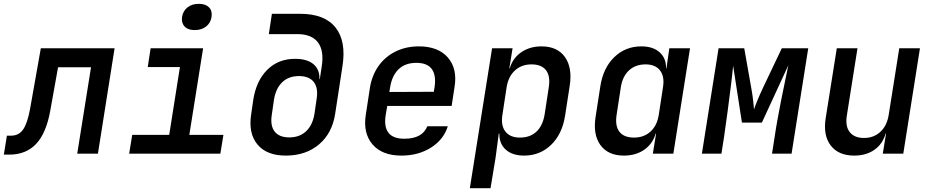

<svg xmlns="http://www.w3.org/2000/svg" viewBox="-41 -802 4861 1002"><path d="M-21 5 -5 -94H17Q57 -94 79.5 -126Q102 -158 116 -234L172 -550H557L470 0H362L434 -451H262L222 -228Q201 -108 148 -51.5Q95 5 7 5Z M633 0 649 -98H842L898 -452H730L745 -550H1019L947 -98H1125L1109 0ZM975 -645Q940 -645 922.5 -663.5Q905 -682 909 -713Q914 -745 937.5 -763.5Q961 -782 997 -782Q1032 -782 1050 -763.5Q1068 -745 1063 -713Q1058 -682 1034.5 -663.5Q1011 -645 975 -645Z M1454 10Q1352 11 1303 -47.5Q1254 -106 1270 -207L1281 -283Q1297 -382 1354.5 -438.5Q1412 -495 1499 -495Q1562 -495 1595 -467Q1628 -439 1626 -389H1628L1638 -455Q1651 -537 1618.5 -580.5Q1586 -624 1510 -624H1362L1378 -730H1525Q1653 -730 1710 -658.5Q1767 -587 1746 -455L1708 -207Q1692 -106 1624 -48.5Q1556 9 1454 10ZM1469 -85Q1522 -85 1556 -116.5Q1590 -148 1600 -207L1611 -283Q1621 -342 1597 -373.5Q1573 -405 1519 -405Q1466 -405 1432.5 -373.5Q1399 -342 1389 -283L1378 -207Q1368 -148 1391.5 -116.5Q1415 -85 1469 -85Z M2054 10Q1953 10 1903 -48.5Q1853 -107 1868 -203L1890 -347Q1901 -411 1935.5 -459Q1970 -507 2024 -533.5Q2078 -560 2145 -560Q2246 -560 2296.5 -501.5Q2347 -443 2331 -347L2316 -249H1980L1972 -203Q1952 -78 2069 -78Q2163 -78 2189 -143H2296Q2274 -73 2208 -31.5Q2142 10 2054 10ZM1995 -347 1991 -322 2223 -323 2227 -348Q2236 -409 2212.5 -441.5Q2189 -474 2132 -474Q2074 -474 2039.5 -441Q2005 -408 1995 -347Z M2411 180 2527 -550H2634L2617 -445H2619Q2635 -499 2679.5 -529.5Q2724 -560 2785 -560Q2868 -560 2907.5 -504Q2947 -448 2932 -353L2908 -198Q2893 -102 2835 -46Q2777 10 2694 10Q2633 10 2598.5 -21Q2564 -52 2565 -105H2562L2545 23L2519 180ZM2672 -84Q2725 -84 2758 -114.5Q2791 -145 2801 -203L2823 -347Q2832 -405 2808.5 -435.5Q2785 -466 2733 -466Q2681 -466 2646.5 -434.5Q2612 -403 2603 -347L2581 -203Q2572 -147 2596.5 -115.5Q2621 -84 2672 -84Z M3215 10Q3132 10 3092 -45.5Q3052 -101 3068 -197L3092 -352Q3107 -448 3165 -504Q3223 -560 3306 -560Q3367 -560 3401.5 -529Q3436 -498 3435 -445H3437L3452 -550H3560L3473 0H3366L3383 -105H3381Q3365 -51 3321 -20.5Q3277 10 3215 10ZM3268 -84Q3319 -84 3353.5 -115Q3388 -146 3397 -203L3419 -347Q3428 -403 3403.5 -434.5Q3379 -466 3328 -466Q3276 -466 3242 -435Q3208 -404 3199 -347L3177 -203Q3168 -145 3191.5 -114.5Q3215 -84 3268 -84Z M3622 0 3709 -550H3843L3880 -341Q3886 -308 3889.5 -277.5Q3893 -247 3894 -231Q3899 -247 3911.5 -277.5Q3924 -308 3940 -342L4039 -550H4177L4090 0H3988L4002 -90Q4008 -131 4017 -180.5Q4026 -230 4036 -281Q4046 -332 4056 -378.5Q4066 -425 4073 -461L3935 -162H3831L3785 -459Q3781 -415 3773 -351.5Q3765 -288 3756 -219Q3747 -150 3738 -90L3724 0Z M4417 10Q4335 10 4294.5 -42.5Q4254 -95 4268 -185L4326 -550H4434L4378 -196Q4370 -142 4394 -112Q4418 -82 4468 -82Q4519 -82 4553.5 -114Q4588 -146 4597 -203L4652 -550H4760L4673 0H4566L4583 -105H4581Q4565 -50 4522 -20Q4479 10 4417 10Z"/></svg>

Font: NKDuy Mono SemiBold
Style: Italic
Weight: 600
Italic angle: -9°
Monospace: yes
Designer: NKDuy
Foundry: NKDuy
Version: Version 2.251; ttfautohint (v1.8.4.7-5d5b)